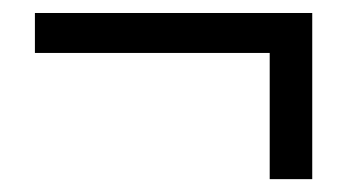

<svg xmlns="http://www.w3.org/2000/svg" viewBox="-20 -381 537 297"><path d="M397.2 -103.9V-299.1H34V-360.9H463V-103.9Z"/></svg>

Font: SourceSans3VF
Style: Regular
Weight: 200
Designer: Paul D. Hunt
Foundry: Adobe
Version: Version 3.052;hotconv 1.1.0;makeotfexe 2.6.0